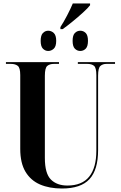

<svg xmlns="http://www.w3.org/2000/svg" viewBox="-20 -1070 693 1100"><path d="M326 -915Q344 -942 364.5 -981.5Q385 -1021 397 -1050H496V-1040Q484 -1024 456 -998.5Q428 -973 395.5 -946.5Q363 -920 339 -903H326ZM256 -778Q239 -778 226 -791Q213 -804 213 -836Q213 -868 226 -881Q239 -894 256 -894Q274 -894 288 -881Q302 -868 302 -836Q302 -804 288 -791Q274 -778 256 -778ZM440 -778Q422 -778 409 -791Q396 -804 396 -836Q396 -868 409 -881Q422 -894 440 -894Q458 -894 471 -881Q484 -868 484 -836Q484 -804 471 -791Q458 -778 440 -778ZM335 10Q263 10 209.5 -13Q156 -36 126 -86Q96 -136 96 -217V-640Q96 -682 81.5 -693Q67 -704 43 -704H14V-714H318V-704H289Q265 -704 251 -692.5Q237 -681 237 -636V-165Q237 -76 271.5 -41.5Q306 -7 366 -7Q450 -7 491 -58Q532 -109 532 -207V-640Q532 -682 518.5 -693Q505 -704 480 -704H426V-714H639V-704H590Q569 -704 555.5 -692.5Q542 -681 542 -636V-210Q542 -97 492.5 -43.5Q443 10 335 10Z"/></svg>

Font: Noto Serif Display Condensed
Style: Bold
Weight: 700
Width: 3
Designer: Monotype Design Team
Foundry: Monotype Imaging Inc.
Version: Version 2.009